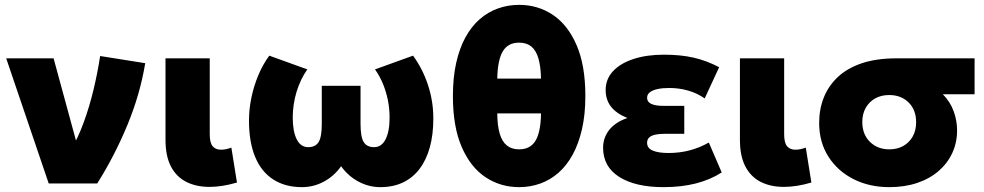

<svg xmlns="http://www.w3.org/2000/svg" viewBox="-20 -755 4047 790"><path d="M180.5 0 5.5 -515H200.5L313.5 -100L271 -137Q300.5 -186 324.2 -250.8Q348 -315.5 365 -386.8Q382 -458 392 -524.5L577.5 -495Q556.5 -367 504 -240.2Q451.5 -113.5 380 0Z M842 14Q787.5 14 746.8 -6.5Q706 -27 683.5 -69.8Q661 -112.5 661 -179.5V-515H843V-202.5Q843 -167.5 855 -153.2Q867 -139 889.5 -139Q899 -139 909.8 -141.2Q920.5 -143.5 932 -147.5L955 -4Q924.5 5 896.2 9.5Q868 14 842 14Z M1222.5 15Q1153 15 1104 -16.8Q1055 -48.5 1029.8 -109.5Q1004.5 -170.5 1004.5 -258.5Q1004.5 -306 1014.5 -353.8Q1024.5 -401.5 1043 -445.8Q1061.5 -490 1088 -526L1244.5 -469.5Q1230 -449 1219 -425.8Q1208 -402.5 1200.2 -377.2Q1192.5 -352 1188.5 -325.2Q1184.5 -298.5 1184.5 -271.5Q1184.5 -214.5 1200.8 -182Q1217 -149.5 1248 -149.5Q1278 -149.5 1291 -170.5Q1304 -191.5 1304 -245V-402H1463.5V-245Q1463.5 -191.5 1476.5 -170.5Q1489.5 -149.5 1519.5 -149.5Q1535 -149.5 1546.8 -157.8Q1558.5 -166 1566.5 -181.8Q1574.5 -197.5 1578.8 -220Q1583 -242.5 1583 -271.5Q1583 -308 1576 -342.8Q1569 -377.5 1555.8 -409.8Q1542.5 -442 1523 -469.5L1679.5 -526Q1719 -472 1741 -405.2Q1763 -338.5 1763 -267.5Q1763 -201 1748.5 -148.8Q1734 -96.5 1706.2 -60Q1678.5 -23.5 1638 -4.2Q1597.5 15 1544.5 15Q1498 15 1455.5 -7.5Q1413 -30 1383.5 -71Q1354.5 -30 1312.2 -7.5Q1270 15 1222.5 15Z M2116 15Q2039 15 1977.2 -26.2Q1915.5 -67.5 1879.5 -150.8Q1843.5 -234 1843.5 -360Q1843.5 -436 1857 -496.2Q1870.5 -556.5 1895 -601.2Q1919.5 -646 1953.5 -675.8Q1987.5 -705.5 2028.8 -720.2Q2070 -735 2116 -735Q2193 -735 2254.5 -694Q2316 -653 2352.2 -569.8Q2388.5 -486.5 2388.5 -360Q2388.5 -284.5 2374.8 -224.2Q2361 -164 2336.5 -119Q2312 -74 2278 -44.2Q2244 -14.5 2203 0.2Q2162 15 2116 15ZM2116 -140.5Q2162 -140.5 2183.5 -176.2Q2205 -212 2206 -288.5H2026Q2026.5 -237.5 2036.2 -204.8Q2046 -172 2065.8 -156.2Q2085.5 -140.5 2116 -140.5ZM2026 -431.5H2206Q2205 -482.5 2195.2 -515.2Q2185.5 -548 2166 -563.8Q2146.5 -579.5 2116 -579.5Q2070 -579.5 2048.8 -543.8Q2027.5 -508 2026 -431.5Z M2710 15Q2594.5 15 2528 -27Q2461.5 -69 2461.5 -147Q2461.5 -188.5 2486.8 -220.5Q2512 -252.5 2561.5 -269.5Q2516.5 -287.5 2494.2 -316Q2472 -344.5 2472 -384.5Q2472 -429 2501.8 -461.5Q2531.5 -494 2585.8 -512Q2640 -530 2712 -530Q2780 -530 2833.2 -518Q2886.5 -506 2939 -478.5L2879.5 -350Q2850 -371 2812.5 -382Q2775 -393 2733.5 -393Q2705.5 -393 2685.2 -388.5Q2665 -384 2653.8 -375.2Q2642.5 -366.5 2642.5 -352.5Q2642.5 -336 2659.2 -327.8Q2676 -319.5 2708.5 -319.5H2795.5V-204.5H2715.5Q2692 -204.5 2675.5 -200.8Q2659 -197 2650.8 -189Q2642.5 -181 2642.5 -167.5Q2642.5 -145.5 2665.5 -135.5Q2688.5 -125.5 2731 -125.5Q2776 -125.5 2817.2 -136.2Q2858.5 -147 2896.5 -168.5L2949.5 -45.5Q2903 -15.5 2843.2 -0.2Q2783.5 15 2710 15Z M3205.5 14Q3151 14 3110.2 -6.5Q3069.5 -27 3047 -69.8Q3024.5 -112.5 3024.5 -179.5V-515H3206.5V-202.5Q3206.5 -167.5 3218.5 -153.2Q3230.5 -139 3253 -139Q3262.5 -139 3273.2 -141.2Q3284 -143.5 3295.5 -147.5L3318.5 -4Q3288 5 3259.8 9.5Q3231.5 14 3205.5 14Z M3639 15Q3557 15 3491.8 -18Q3426.5 -51 3388.5 -110.5Q3350.5 -170 3350.5 -249.5Q3350.5 -305.5 3369.5 -353.5Q3388.5 -401.5 3427.2 -438Q3466 -474.5 3526.2 -494.8Q3586.5 -515 3669.5 -515H3990V-367H3859.5Q3890 -336 3904 -297.2Q3918 -258.5 3918 -218.5Q3918 -168.5 3898.5 -126Q3879 -83.5 3842.5 -51.8Q3806 -20 3754.5 -2.5Q3703 15 3639 15ZM3639.5 -140.5Q3671.5 -140.5 3696.2 -154.2Q3721 -168 3735.2 -193Q3749.5 -218 3749.5 -252Q3749.5 -303 3718.5 -333.5Q3687.5 -364 3638.5 -364Q3606.5 -364 3581.8 -350.5Q3557 -337 3542.5 -312Q3528 -287 3528 -253Q3528 -202.5 3559.2 -171.5Q3590.5 -140.5 3639.5 -140.5Z"/></svg>

Font: Geologica Cursive ExtraBold
Style: Regular
Weight: 800
Designer: Sindre Bremnes, Frode Helland
Foundry: Monokrom Skriftforlag AS
Version: Version 1.010;gftools[0.9.28]